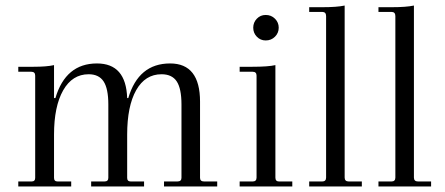

<svg xmlns="http://www.w3.org/2000/svg" viewBox="-20 -673 1606 693"><path d="M717 -18H764V0H572V-18H620Q635 -18 635 -31V-296Q635 -353 618 -379Q601 -405 563 -405Q504 -405 471.5 -347.5Q439 -290 439 -187V-31Q439 -18 452 -18H500V0H309V-18H357Q371 -18 371 -31V-296Q371 -353 354 -379Q337 -405 300 -405Q241 -405 208 -347Q175 -289 175 -187V-31Q175 -18 188 -18H237V0H46V-18H94Q107 -18 107 -31V-400Q107 -414 93 -414H46V-432H101Q149 -432 175 -438V-319H180Q217 -444 330 -444Q435 -444 439 -319H443Q480 -444 594 -444Q702 -444 702 -306V-31Q702 -18 717 -18Z M939 -527Q920 -527 907 -540.5Q894 -554 894 -573Q894 -592 907 -605.5Q920 -619 939 -619Q959 -619 972.5 -605.5Q986 -592 986 -573Q986 -554 972.5 -540.5Q959 -527 939 -527ZM845 0V-18H892Q906 -18 906 -32V-400Q906 -414 892 -414H845V-432H891Q948 -432 974 -438V-32Q974 -18 987 -18H1035V0Z M1096 0V-18H1143Q1157 -18 1157 -32V-615Q1157 -630 1143 -630H1096V-647H1143Q1196 -647 1224 -653V-32Q1224 -18 1239 -18H1286V0Z M1346 0V-18H1393Q1407 -18 1407 -32V-615Q1407 -630 1393 -630H1346V-647H1393Q1446 -647 1474 -653V-32Q1474 -18 1489 -18H1536V0Z"/></svg>

Font: Arapey Thin
Style: Regular
Weight: 100
Designer: Eduardo Rodriguez Tunni
Foundry: Eduardo Rodriguez Tunni
Version: Version 4.000;hotconv 1.0.109;makeotfexe 2.5.65596